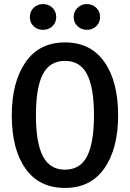

<svg xmlns="http://www.w3.org/2000/svg" viewBox="-20 -913 640 946"><path d="M300 13Q173 13 105.5 -82.5Q38 -178 38 -344Q38 -508 105.5 -606Q173 -704 300 -704Q427 -704 494.5 -607.5Q562 -511 562 -345Q562 -181 494.5 -84Q427 13 300 13ZM300 -613Q225 -613 191 -547Q157 -481 157 -344Q157 -209 191.5 -143Q226 -77 300 -77Q375 -77 409 -143Q443 -209 443 -345Q443 -481 409 -547Q375 -613 300 -613ZM127 -829Q127 -856 145.5 -874.5Q164 -893 192 -893Q220 -893 238.5 -874.5Q257 -856 257 -829Q257 -802 238.5 -784Q220 -766 192 -766Q164 -766 145.5 -784Q127 -802 127 -829ZM343 -829Q343 -856 362 -874.5Q381 -893 408 -893Q436 -893 454.5 -874.5Q473 -856 473 -829Q473 -802 454.5 -784Q436 -766 408 -766Q381 -766 362 -784Q343 -802 343 -829Z"/></svg>

Font: Fira Mono Medium
Style: Regular
Weight: 500
Designer: Carrois Corporate & Edenspiekermann AG
Foundry: Carrois Corporate GbR & Edenspiekermann AG
Version: Version 3.206